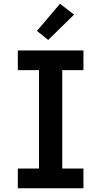

<svg xmlns="http://www.w3.org/2000/svg" viewBox="-20 -1004 540 1024"><path d="M75 0V-105H188V-630H75V-735H425V-630H312V-105H425V0ZM237 -791 177 -839 300 -984 375 -926Z"/></svg>

Font: Iosevka SS18 Extrabold
Style: Regular
Weight: 800
Monospace: yes
Designer: Belleve Invis
Foundry: Belleve Invis
Version: Version 25.1.1; ttfautohint (v1.8.4)